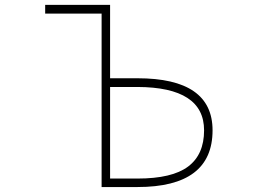

<svg xmlns="http://www.w3.org/2000/svg" viewBox="-20 -752 1040 774"><path d="M423.8 -401.4V-32.2H534.2Q673.8 -32.2 738.3 -80.6Q802.7 -128.9 802.7 -226.6Q802.7 -400.4 534.2 -401.4ZM389.6 2V-697.3H162.1V-732.4H423.8V-436.5H534.2Q836.9 -436.5 836.9 -226.6Q836.9 2 534.2 2Z"/></svg>

Font: Gen Shin Gothic Monospace ExtraLight
Style: Regular
Weight: 200
Designer: [Source Han Sans]
Ryoko NISHIZUKA  (kana & ideographs); Paul D. Hunt (Latin, Greek & Cyrillic); Wenlong ZHANG  (bopomofo
Version: Version 1.002.20150607